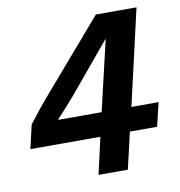

<svg xmlns="http://www.w3.org/2000/svg" viewBox="-76 -730 748 800"><g transform="rotate(-10 298.0 -330.0)"><path d="M277 0 312 -155H16L39 -255Q57 -278 74 -300Q91 -322 115 -350L382 -660H554L461 -255H576L552 -155H437L401 0ZM150 -255H335L405 -554L224 -337Q207 -317 188 -296.5Q169 -276 150 -255Z"/></g></svg>

Font: Kantumruy Pro SemiBold
Style: Italic
Weight: 600
Italic angle: -13°
Version: Version 1.002